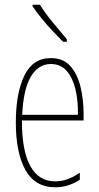

<svg xmlns="http://www.w3.org/2000/svg" viewBox="-20 -834 420 813"><path d="M195 -588Q248 -588 278 -554Q308 -520 321 -466Q334 -412 334 -352V-324H73Q72 -199 107.5 -132.5Q143 -66 214 -66Q266 -66 318 -103V-73Q297 -59 271 -50Q245 -41 214 -41Q128 -41 87.5 -114.5Q47 -188 47 -315Q47 -439 83 -513.5Q119 -588 195 -588ZM195 -563Q143 -563 111 -510Q79 -457 74 -348H310Q311 -407 299.5 -455.5Q288 -504 262.5 -533.5Q237 -563 195 -563ZM149 -814Q175 -773 204.5 -738Q234 -703 263 -668V-657H247Q228 -676 204 -701.5Q180 -727 157.5 -754.5Q135 -782 118 -807V-814Z"/></svg>

Font: Noto Sans Tamil UI ExtraCondensed Thin
Style: Regular
Weight: 100
Width: 2
Designer: Jelle Bosma - Monotype Design Team
Foundry: Monotype Imaging Inc.
Version: Version 2.004; ttfautohint (v1.8.4.7-5d5b)